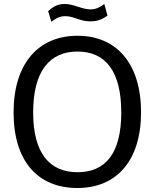

<svg xmlns="http://www.w3.org/2000/svg" viewBox="-20 -931 773 961"><path d="M367 10C564 10 686 -127 686 -369C686 -613 563 -752 368 -752C171 -752 48 -612 48 -368C48 -126 168 10 367 10ZM368 -69C229 -69 146 -163 146 -368C146 -576 229 -673 368 -673C506 -673 587 -577 587 -368C587 -162 507 -69 368 -69ZM502 -911C482 -896 462 -884 433 -884C389 -884 352 -911 303 -911C266 -911 242 -895 221 -875L237 -822C258 -837 275 -850 307 -850C352 -850 378 -824 433 -824C476 -824 501 -841 518 -853Z"/></svg>

Font: Cheyenne Sans
Style: Regular
Weight: 400
Designer: The Public Sans project authors (U.S. Web Design System), Libre Franklin designed by Pablo Impallari and Rodrigo Fuenzal
Foundry: The Cheyenne Sans Project Authors
Version: Version 2.007